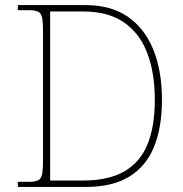

<svg xmlns="http://www.w3.org/2000/svg" viewBox="-20 -734 717 754"><path d="M50 0V-20H93Q118 -20 130 -26Q142 -32 145.5 -51Q149 -70 149 -108V-606Q149 -645 145.5 -663.5Q142 -682 130 -688Q118 -694 93 -694H50V-714H315Q415 -714 481.5 -668.5Q548 -623 582 -539.5Q616 -456 616 -342Q616 -233 584.5 -156.5Q553 -80 487 -40Q421 0 319 0ZM305 -25Q405 -25 467.5 -60.5Q530 -96 559 -166.5Q588 -237 588 -342Q588 -447 558.5 -525Q529 -603 467 -646Q405 -689 306 -689H177V-25Z"/></svg>

Font: Noto Serif Hebrew Thin
Style: Regular
Weight: 250
Version: Version 2.003